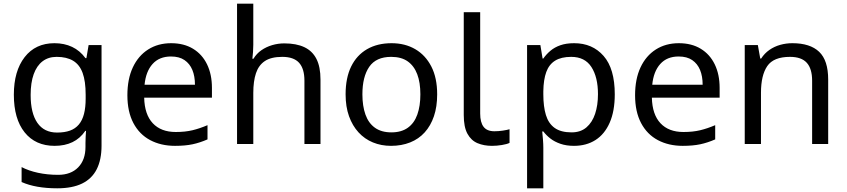

<svg xmlns="http://www.w3.org/2000/svg" viewBox="-20 -780 4587 1040"><path d="M275 -546Q328 -546 370.5 -526Q413 -506 443 -465H448L460 -536H530V9Q530 85 504 136.5Q478 188 425 214Q372 240 290 240Q232 240 183.5 231.5Q135 223 97 206V125Q135 145 186 156Q237 167 295 167Q364 167 403.5 126.5Q443 86 443 16V-5Q443 -17 444 -39.5Q445 -62 446 -71H442Q414 -30 372.5 -10Q331 10 276 10Q172 10 113.5 -63Q55 -136 55 -267Q55 -395 113.5 -470.5Q172 -546 275 -546ZM287 -472Q242 -472 210.5 -448Q179 -424 162.5 -378Q146 -332 146 -266Q146 -167 182.5 -114.5Q219 -62 289 -62Q330 -62 359 -72.5Q388 -83 407 -105.5Q426 -128 435 -163Q444 -198 444 -246V-267Q444 -340 427.5 -385Q411 -430 376 -451Q341 -472 287 -472Z M907 -546Q976 -546 1025.5 -516Q1075 -486 1101.5 -431.5Q1128 -377 1128 -304V-251H761Q763 -160 807.5 -112.5Q852 -65 932 -65Q983 -65 1022.5 -74.5Q1062 -84 1104 -102V-25Q1063 -7 1023 1.5Q983 10 928 10Q852 10 793.5 -21Q735 -52 702.5 -113.5Q670 -175 670 -264Q670 -352 699.5 -415Q729 -478 782.5 -512Q836 -546 907 -546ZM906 -474Q843 -474 806.5 -433.5Q770 -393 763 -321H1036Q1036 -367 1022 -401Q1008 -435 979.5 -454.5Q951 -474 906 -474Z M1352 -537Q1352 -518 1350.5 -498Q1349 -478 1347 -462H1353Q1370 -490 1396 -508Q1422 -526 1454 -535.5Q1486 -545 1520 -545Q1585 -545 1628.5 -524.5Q1672 -504 1694 -461Q1716 -418 1716 -349V0H1629V-343Q1629 -408 1600 -440Q1571 -472 1509 -472Q1449 -472 1415 -449.5Q1381 -427 1366.5 -383.5Q1352 -340 1352 -277V0H1264V-760H1352Z M2348 -269Q2348 -202 2330.5 -150.5Q2313 -99 2280.5 -63Q2248 -27 2201.5 -8.5Q2155 10 2098 10Q2045 10 2000 -8.5Q1955 -27 1922 -63Q1889 -99 1870.5 -150.5Q1852 -202 1852 -269Q1852 -358 1882 -419.5Q1912 -481 1968 -513.5Q2024 -546 2101 -546Q2174 -546 2229.5 -513.5Q2285 -481 2316.5 -419.5Q2348 -358 2348 -269ZM1943 -269Q1943 -206 1959.5 -159.5Q1976 -113 2011 -88Q2046 -63 2100 -63Q2154 -63 2189 -88Q2224 -113 2240.5 -159.5Q2257 -206 2257 -269Q2257 -333 2240 -378Q2223 -423 2188.5 -447.5Q2154 -472 2099 -472Q2017 -472 1980 -418Q1943 -364 1943 -269Z M2645 10Q2601 10 2566.5 -4.5Q2532 -19 2512 -55.5Q2492 -92 2492 -157V-714H2581V-165Q2581 -117 2599.5 -93Q2618 -69 2658 -69Q2680 -69 2703.5 -72.5Q2727 -76 2740 -80V-6Q2726 1 2698.5 5.5Q2671 10 2645 10Z M3090 -546Q3189 -546 3249.5 -477Q3310 -408 3310 -269Q3310 -178 3282.5 -115.5Q3255 -53 3205.5 -21.5Q3156 10 3089 10Q3048 10 3016 -1Q2984 -12 2961.5 -29.5Q2939 -47 2923 -68H2917Q2919 -51 2921 -25Q2923 1 2923 20V240H2835V-536H2907L2919 -463H2923Q2939 -486 2961.5 -505Q2984 -524 3015.5 -535Q3047 -546 3090 -546ZM3074 -472Q3020 -472 2987 -451.5Q2954 -431 2939 -390Q2924 -349 2923 -286V-269Q2923 -203 2937 -157Q2951 -111 2984.5 -87Q3018 -63 3076 -63Q3125 -63 3156.5 -90Q3188 -117 3203.5 -163.5Q3219 -210 3219 -270Q3219 -362 3183.5 -417Q3148 -472 3074 -472Z M3657 -546Q3726 -546 3775.5 -516Q3825 -486 3851.5 -431.5Q3878 -377 3878 -304V-251H3511Q3513 -160 3557.5 -112.5Q3602 -65 3682 -65Q3733 -65 3772.5 -74.5Q3812 -84 3854 -102V-25Q3813 -7 3773 1.5Q3733 10 3678 10Q3602 10 3543.5 -21Q3485 -52 3452.5 -113.5Q3420 -175 3420 -264Q3420 -352 3449.5 -415Q3479 -478 3532.5 -512Q3586 -546 3657 -546ZM3656 -474Q3593 -474 3556.5 -433.5Q3520 -393 3513 -321H3786Q3786 -367 3772 -401Q3758 -435 3729.5 -454.5Q3701 -474 3656 -474Z M4272 -546Q4368 -546 4417 -499.5Q4466 -453 4466 -349V0H4379V-343Q4379 -408 4350 -440Q4321 -472 4259 -472Q4170 -472 4136 -422Q4102 -372 4102 -278V0H4014V-536H4085L4098 -463H4103Q4121 -491 4147.5 -509.5Q4174 -528 4206 -537Q4238 -546 4272 -546Z"/></svg>

Font: ltelugu85
Style: Book
Weight: 400
Designer: Jelle Bosma - Monotype Design Team
Foundry: Monotype Imaging Inc.
Version: Version 2.003